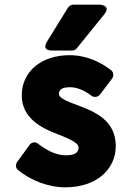

<svg xmlns="http://www.w3.org/2000/svg" viewBox="-20 -764 572 821"><path d="M53 -71C46 -61 46 -46 57 -37C109 6 185 37 259 37C393 37 475 -40 475 -140C475 -250 383 -287 317 -312C256 -334 232 -347 232 -362C232 -376 238 -391 279 -391C310 -391 340 -378 372 -354C382 -347 398 -348 407 -359L460 -429C467 -439 466 -455 455 -464C412 -497 352 -528 277 -528C158 -528 73 -459 73 -356C73 -256 163 -214 227 -190C286 -167 316 -151 316 -134C316 -117 308 -100 263 -100C221 -100 184 -118 142 -150C130 -159 115 -156 107 -145ZM426 -703C457 -742 407 -744 407 -744H293C285 -744 276 -739 271 -732L181 -586C156 -545 203 -548 203 -548H289C296 -548 303 -551 308 -557Z"/></svg>

Font: Falling Sky
Style: Blk
Weight: 900
Designer: Paul D. Hunt
Foundry: Adobe Systems Incorporated
Version: Version 1.02